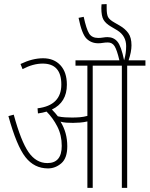

<svg xmlns="http://www.w3.org/2000/svg" viewBox="-20 -916 729 936"><path d="M432 -596H574V0H600V-596H689V-622H607Q621 -664 621 -695Q621 -733 605.5 -754.5Q590 -776 564 -791L538 -806Q513 -820 506.5 -833.5Q500 -847 500 -876V-896L475 -895Q474 -890 474 -877Q474 -837 485 -819Q496 -801 520 -787L552 -768Q595 -741 595 -691Q595 -655 585 -622Q571 -691 552.5 -713Q534 -735 504 -735Q494 -735 482 -733Q470 -731 459 -731Q428 -731 414.5 -752.5Q401 -774 388 -834L363 -829Q379 -750 402 -727.5Q425 -705 459 -705Q470 -705 481.5 -707Q493 -709 506 -709Q527 -709 538.5 -691Q550 -673 562 -622H348V-596H406V-351Q388 -346 369.5 -344.5Q351 -343 331 -343Q316 -343 297.5 -344Q279 -345 262 -349Q250 -365 233 -382Q306 -417 306 -503Q306 -564 274.5 -598Q243 -632 190 -632Q138 -632 80 -604L90 -579Q141 -606 188 -606Q279 -606 279 -504Q279 -402 163 -388L165 -363Q188 -366 207 -372Q238 -341 259.5 -299Q281 -257 281 -205Q281 -121 211 -121Q156 -121 119 -174.5Q82 -228 47 -357L21 -350Q61 -205 104 -150Q147 -95 214 -95Q250 -95 279 -120Q308 -145 308 -203Q308 -270 275 -323Q288 -319 304 -318Q320 -317 336 -317Q352 -317 370.5 -318.5Q389 -320 406 -324V0H432Z"/></svg>

Font: Noto Sans Devanagari Extra Condensed Thin
Style: Regular
Weight: 250
Width: 2
Designer: Monotype Design Team
Foundry: Monotype Imaging Inc.
Version: 1.000